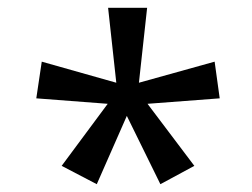

<svg xmlns="http://www.w3.org/2000/svg" viewBox="-20 -765 647 492"><path d="M138 -340 256 -499 73 -513 87 -607 278 -553 257 -745H357L336 -553L530 -607L543 -513L358 -499L478 -340L391 -293L305 -468L228 -293Z"/></svg>

Font: hexubangla05
Style: Book
Weight: 400
Designer: Jelle Bosma - Monotype Design Team
Foundry: Monotype Imaging Inc.
Version: Version 2.003